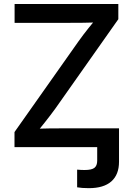

<svg xmlns="http://www.w3.org/2000/svg" viewBox="-20 -748 676 976"><path d="M372.1 204.1V114.3Q380.9 115.2 391.4 115.7Q401.9 116.2 409.7 116.2Q446.3 116.2 460.2 105Q474.1 93.8 474.1 68.8V0H585V74.2Q585 139.6 546.1 174.1Q507.3 208.5 431.6 208.5Q413.6 208.5 397.9 207.3Q382.3 206.1 372.1 204.1ZM53.7 0V-76.7L378.9 -537.6Q402.8 -571.3 429.9 -605Q457 -638.7 484.9 -672.4L496.1 -635.7Q450.7 -632.8 404.8 -632.3Q358.9 -631.8 313.5 -631.8H54.2V-727.5H581.5V-650.4L262.2 -197.3Q236.3 -161.6 208 -126Q179.7 -90.3 150.9 -55.2L139.6 -91.8Q185.5 -94.7 231.2 -95.2Q276.9 -95.7 322.8 -95.7H585V0Z"/></svg>

Font: Inter 18pt Medium
Style: Regular
Weight: 500
Designer: Rasmus Andersson
Foundry: rsms
Version: Version 4.001;git-66647c0bb